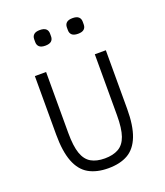

<svg xmlns="http://www.w3.org/2000/svg" viewBox="-133 -798 774 900"><g transform="rotate(-20 253.5 -347.5)"><path d="M132 -512V-208Q132 -142 145 -105Q158 -68 185 -52.5Q212 -37 253 -37Q294 -37 321.5 -52.5Q349 -68 362 -105Q375 -142 375 -208V-512H430V-220Q430 -136 410 -84.5Q390 -33 351 -10.5Q312 12 253 12Q195 12 155.5 -10.5Q116 -33 96 -84.5Q76 -136 76 -220V-512ZM171 -629Q151 -629 141.5 -637.5Q132 -646 132 -661V-675Q132 -690 141.5 -698.5Q151 -707 171 -707Q192 -707 201.5 -698.5Q211 -690 211 -675V-661Q211 -646 201.5 -637.5Q192 -629 171 -629ZM335 -629Q314 -629 304.5 -637.5Q295 -646 295 -661V-675Q295 -690 304.5 -698.5Q314 -707 335 -707Q355 -707 364.5 -698.5Q374 -690 374 -675V-661Q374 -646 364.5 -637.5Q355 -629 335 -629Z"/></g></svg>

Font: IBM Plex Sans Condensed Light
Style: Regular
Weight: 300
Width: 3
Designer: Mike Abbink, Paul van der Laan, Pieter van Rosmalen
Foundry: Bold Monday
Version: Version 3.201